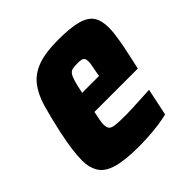

<svg xmlns="http://www.w3.org/2000/svg" viewBox="-145 -635 761 761"><g transform="rotate(-45 235.0 -255.0)"><path d="M213 8Q137 8 93.5 -4.5Q50 -17 32.5 -44.5Q15 -72 15 -113Q15 -141 20 -176.5Q25 -212 34 -254Q49 -323 63.5 -372.5Q78 -422 103.5 -454.5Q129 -487 172.5 -502.5Q216 -518 287 -518Q356 -518 394.5 -507Q433 -496 448 -472.5Q463 -449 463 -410Q463 -391 459.5 -366Q456 -341 450.5 -313Q445 -285 438 -254L429 -214H186Q182 -196 179 -179.5Q176 -163 176 -153Q176 -136 183 -128.5Q190 -121 209.5 -119Q229 -117 266 -117Q281 -117 303.5 -118Q326 -119 352 -120.5Q378 -122 401 -123L377 -9Q358 -4 330.5 0Q303 4 272.5 6Q242 8 213 8ZM205 -302H300L302 -316Q306 -337 308.5 -350Q311 -363 311 -372Q311 -384 307 -389.5Q303 -395 294.5 -396.5Q286 -398 273 -398Q256 -398 246 -395.5Q236 -393 229.5 -383.5Q223 -374 217.5 -355Q212 -336 205 -302Z"/></g></svg>

Font: Saira SemiCondensed ExtraBold
Style: Italic
Weight: 800
Width: 4
Italic angle: -12°
Designer: Hector Gatti with collaboration of the Omnibus-Type team
Foundry: Omnibus-Type
Version: Version 1.101